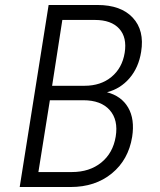

<svg xmlns="http://www.w3.org/2000/svg" viewBox="-20 -750 640 770"><path d="M59 0 175 -730H371Q465 -730 512.5 -679Q560 -628 546 -542Q536 -479 499.5 -436.5Q463 -394 409 -380Q467 -365 494 -318.5Q521 -272 510 -201Q495 -109 428.5 -54.5Q362 0 263 0ZM189 -406H319Q384 -406 427 -441.5Q470 -477 480 -538Q490 -600 458 -635Q426 -670 361 -670H230ZM134 -60H268Q339 -60 386 -98Q433 -136 444 -202Q455 -269 420 -308.5Q385 -348 314 -348H180Z"/></svg>

Font: NKDuy Mono ExtraLight
Style: Italic
Weight: 200
Italic angle: -9°
Monospace: yes
Designer: NKDuy
Foundry: NKDuy
Version: Version 2.251; ttfautohint (v1.8.4.7-5d5b)